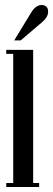

<svg xmlns="http://www.w3.org/2000/svg" viewBox="-20 -750 213 770"><path d="M5 -16H33V-534H5V-550H113V-16H137V0H5ZM37 -588 104 -698Q123 -730 147 -730Q158 -730 165.5 -723.5Q173 -717 173 -704Q173 -682 151 -663L63 -588Z"/></svg>

Font: FFF_Magyar-Nemzet Bold
Style: Regular
Weight: 700
Width: 2
Designer: bBox Type GmbH
Foundry: bBox Type GmbH
Version: Version 0.004